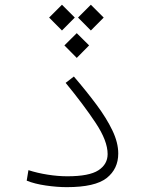

<svg xmlns="http://www.w3.org/2000/svg" viewBox="-20 -789 626 811"><path d="M262.2 1.5Q220.7 1.5 173.6 -5.4Q126.5 -12.2 92.8 -25.9L100.1 -70.3Q137.7 -58.1 181.2 -51.3Q224.6 -44.4 264.6 -44.4Q356.9 -44.4 395.8 -69.8Q434.6 -95.2 434.6 -138.2Q434.6 -193.8 384 -270Q333.5 -346.2 257.3 -439L292 -465.8Q345.2 -403.8 387.7 -346.7Q430.2 -289.6 454.8 -238Q479.5 -186.5 479.5 -140.6Q479.5 -75.7 430.7 -37.1Q381.8 1.5 262.2 1.5ZM241.7 -769 295.9 -714.8 241.7 -660.2 187.5 -714.8ZM363.8 -769 418 -714.8 363.8 -660.2 309.6 -714.8ZM304.2 -648.9 356.4 -597.2 304.2 -544.4 252 -597.2Z"/></svg>

Font: Cascadia Mono NF ExtraLight
Style: Regular
Weight: 200
Monospace: yes
Designer: Aaron Bell
Foundry: Saja Typeworks
Version: Version 2404.023; ttfautohint (v1.8.4)